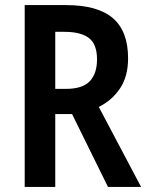

<svg xmlns="http://www.w3.org/2000/svg" viewBox="-20 -827 581 754"><path d="M239 -807Q364 -807 423.5 -755.5Q483 -704 483 -598Q483 -527 451.5 -480Q420 -433 368 -407L534 -93H404L263 -379H197V-93H77V-807ZM233 -702H197V-478H239Q304 -478 332.5 -508Q361 -538 361 -594Q361 -653 329.5 -677.5Q298 -702 233 -702Z"/></svg>

Font: Noto Sans Kannada UI Condensed SemiBold
Style: Regular
Weight: 600
Width: 3
Designer: Jelle Bosma - Monotype Design Team
Foundry: Monotype Imaging Inc.
Version: Version 2.005; ttfautohint (v1.8.4.7-5d5b)